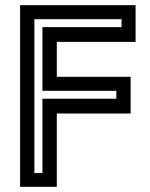

<svg xmlns="http://www.w3.org/2000/svg" viewBox="-20 -720 580 740"><path d="M57.5 0V-700H502.5V-558.5H199V-424H483.5V-282.5H199V0ZM112.5 -53H143.5V-339.5H428.5V-370H143.5V-615.5H448.5V-646H112.5Z"/></svg>

Font: Tourney SemiBold
Style: Regular
Weight: 600
Version: Version 1.015